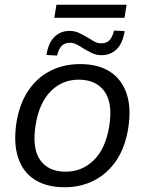

<svg xmlns="http://www.w3.org/2000/svg" viewBox="-20 -782 611 811"><path d="M252.2 8.9Q177.1 8.9 126.8 -23Q76.6 -54.9 56.5 -116.1Q36.4 -177.3 49.4 -263.8Q62.4 -344.2 99.7 -399.5Q137.1 -454.8 193.2 -483Q249.2 -511.3 318.5 -511.3Q394.6 -511.3 444.4 -479.3Q494.1 -447.4 514.8 -386.5Q535.4 -325.5 521.4 -239.1Q508.4 -158.6 470.8 -103.3Q433.1 -48.1 377.3 -19.6Q321.5 8.9 252.2 8.9ZM257.6 -56.8Q326.8 -56.8 376.6 -105.8Q426.3 -154.8 441.4 -249.1Q457 -346.6 421.2 -396.1Q385.4 -445.5 312.6 -445.5Q243 -445.5 194.2 -396.5Q145.5 -347.5 130.4 -253.8Q114.8 -156.2 149.3 -106.5Q183.9 -56.8 257.6 -56.8ZM209.5 -706.9 218.3 -761.9H514.7L505.9 -706.9ZM221 -547.3 176.2 -549.8Q184.2 -600.6 209.8 -626Q235.3 -651.5 274.5 -651.5Q297 -651.5 315.7 -642.1Q334.3 -632.8 351.3 -622.7Q365.7 -613.6 379.2 -606.3Q392.7 -599 406.8 -599Q429.8 -599 442.3 -611.8Q454.8 -624.7 461.8 -653L506.6 -650.5Q498.6 -599.7 473 -574.3Q447.5 -548.9 408.8 -548.9Q386.8 -548.9 367.6 -558.2Q348.5 -567.5 331 -578.1Q317 -587.7 303.3 -594.5Q289.5 -601.4 276 -601.4Q253.5 -601.4 240.8 -588.5Q228 -575.7 221 -547.3Z"/></svg>

Font: Mulish ExtraLight
Style: Italic
Weight: 200
Italic angle: -9°
Designer: Vernon Adams
Foundry: Vernon Adams
Version: Version 3.603